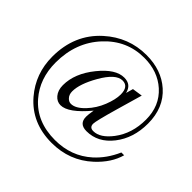

<svg xmlns="http://www.w3.org/2000/svg" viewBox="-215 -914 1352 1352"><g transform="rotate(45 460.5 -238.5)"><path d="M896.5 -83.5Q869.6 15.1 776.9 100.6Q651.4 216.3 473.1 216.3Q273.9 216.3 153.8 76.2Q47.4 -48.3 47.4 -217.3Q47.4 -438 198.2 -573.7Q332 -694.3 508.8 -694.3Q658.7 -694.3 754.9 -608.9Q857.9 -517.6 857.9 -359.9Q857.9 -215.3 780 -115.5Q702.1 -15.6 588.9 -15.6Q514.6 -15.6 514.6 -86.4Q514.6 -109.4 522.5 -153.8Q407.2 -15.6 330.1 -15.6Q294.4 -15.6 269 -45.4Q242.2 -77.1 242.2 -127.9Q242.2 -244.6 335 -359.4Q425.3 -471.2 510.7 -471.2Q580.6 -471.2 595.7 -403.3L610.8 -457L687 -468.3L630.9 -273.4Q585 -112.8 585 -86.4Q585 -49.8 622.6 -49.8Q689.9 -49.8 754.4 -134.3Q828.1 -231.4 828.1 -369.6Q828.1 -506.3 735.4 -589.8Q646.5 -669.4 511.7 -669.4Q338.9 -669.4 218.3 -539.6Q93.3 -405.8 93.3 -204.1Q93.3 -43.9 187.5 64.5Q292.5 185.5 476.1 185.5Q637.7 185.5 750.5 84Q824.2 17.6 868.7 -83.5ZM577.1 -368.7Q577.1 -448.2 516.6 -448.2Q450.7 -448.2 381.8 -327.1Q319.3 -217.3 319.3 -143.6Q319.3 -110.8 338.4 -91.3Q354.5 -74.2 375 -74.2Q420.9 -74.2 474.1 -130.4Q523.4 -182.6 550.3 -251Q577.1 -319.3 577.1 -368.7Z"/></g></svg>

Font: Dai Banna SIL Book
Style: Regular
Weight: 400
Designer: Victor Gaultney
Foundry: SIL International
Version: Version 2.000